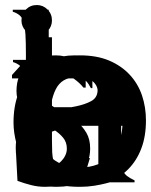

<svg xmlns="http://www.w3.org/2000/svg" viewBox="-20 -718 595 756"><path d="M291 0Q265.6 8.8 244.1 13.2Q222.7 17.6 198.2 17.6Q159.2 17.6 138.2 4.9Q117.2 -7.8 107.4 -28.8Q97.7 -49.8 96.2 -75.7Q94.7 -101.6 94.7 -127V-409.2H27.3V-422.9L162.1 -571.3H184.6V-482.4H291V-409.2H184.6V-165Q184.6 -137.7 185.5 -118.2Q186.5 -98.6 190.9 -85.4Q195.3 -72.3 206.1 -65.4Q216.8 -58.6 235.4 -58.6Q251 -58.6 265.6 -66.4Q280.3 -74.2 293.9 -82H301.8Z M409.2 -295.9Q407.2 -311.5 401.4 -334Q395.5 -356.4 379.9 -376.5Q364.3 -396.5 338.4 -409.7Q312.5 -422.9 272.5 -422.9Q231.4 -422.9 204.1 -409.7Q176.8 -396.5 160.6 -376.5Q144.5 -356.4 136.2 -334Q127.9 -311.5 126 -295.9ZM457 -14.6Q418 0 376 8.8Q334 17.6 292 17.6Q213.9 17.6 164.1 -7.3Q114.3 -32.2 85.4 -70.3Q56.6 -108.4 44.9 -152.3Q33.2 -196.3 33.2 -235.4Q33.2 -298.8 51.8 -348.1Q70.3 -397.5 102.5 -431.2Q134.8 -464.8 179.2 -482.4Q223.6 -500 274.4 -500Q336.9 -500 378.4 -481Q419.9 -461.9 444.3 -433.1Q468.8 -404.3 480.5 -370.1Q492.2 -335.9 496.6 -305.2Q501 -274.4 500.5 -251.5Q500 -228.5 501 -222.7H125Q126 -204.1 130.9 -176.3Q135.7 -148.4 152.3 -122.1Q168.9 -95.7 201.7 -77.1Q234.4 -58.6 290 -58.6Q323.2 -58.6 350.6 -64.9Q377.9 -71.3 399.4 -80.1Q420.9 -88.9 436.5 -100.1Q452.1 -111.3 460.9 -120.1L468.8 -116.2Z M85.9 -310.5Q85.9 -356.4 84 -385.7Q82 -415 76.7 -433.1Q71.3 -451.2 60.5 -460Q49.8 -468.8 34.2 -473.6V-482.4H162.1L168.9 -418H170.9Q178.7 -430.7 187.5 -445.3Q196.3 -460 209.5 -472.2Q222.7 -484.4 240.7 -492.2Q258.8 -500 287.1 -500Q300.8 -500 315.4 -497.6Q330.1 -495.1 343.8 -493.2V-371.1H337.9Q334 -377.9 329.6 -385.3Q325.2 -392.6 318.8 -398.9Q312.5 -405.3 302.2 -409.2Q292 -413.1 277.3 -413.1Q222.7 -413.1 199.2 -365.7Q175.8 -318.4 175.8 -237.3V-170.9Q175.8 -126 178.2 -96.7Q180.7 -67.4 186 -49.3Q191.4 -31.2 201.2 -22Q210.9 -12.7 228.5 -7.8V0H85.9Z M85.9 -310.5Q85.9 -356.4 84 -385.7Q82 -415 76.7 -433.1Q71.3 -451.2 60.5 -460Q49.8 -468.8 34.2 -473.6V-482.4H162.1L168.9 -418H170.9Q178.7 -430.7 187.5 -445.3Q196.3 -460 209.5 -472.2Q222.7 -484.4 240.7 -492.2Q258.8 -500 287.1 -500Q300.8 -500 315.4 -497.6Q330.1 -495.1 343.8 -493.2V-371.1H337.9Q334 -377.9 329.6 -385.3Q325.2 -392.6 318.8 -398.9Q312.5 -405.3 302.2 -409.2Q292 -413.1 277.3 -413.1Q222.7 -413.1 199.2 -365.7Q175.8 -318.4 175.8 -237.3V-170.9Q175.8 -126 178.2 -96.7Q180.7 -67.4 186 -49.3Q191.4 -31.2 201.2 -22Q210.9 -12.7 228.5 -7.8V0H85.9Z M125 -578.1Q99.6 -578.1 82 -595.7Q64.5 -613.3 64.5 -637.7Q64.5 -663.1 82 -680.7Q99.6 -698.2 125 -698.2Q149.4 -698.2 167 -680.7Q184.6 -663.1 184.6 -637.7Q184.6 -613.3 167.5 -595.7Q150.4 -578.1 125 -578.1ZM83 0V-310.5Q83 -356.4 81.1 -385.7Q79.1 -415 73.7 -433.1Q68.4 -451.2 57.6 -460Q46.9 -468.8 31.2 -473.6V-482.4H172.9V-163.1Q172.9 -119.1 174.3 -92.3Q175.8 -65.4 181.6 -49.3Q187.5 -33.2 197.8 -23.9Q208 -14.6 225.6 -7.8V0Z M291 0Q265.6 8.8 244.1 13.2Q222.7 17.6 198.2 17.6Q159.2 17.6 138.2 4.9Q117.2 -7.8 107.4 -28.8Q97.7 -49.8 96.2 -75.7Q94.7 -101.6 94.7 -127V-409.2H27.3V-422.9L162.1 -571.3H184.6V-482.4H291V-409.2H184.6V-165Q184.6 -137.7 185.5 -118.2Q186.5 -98.6 190.9 -85.4Q195.3 -72.3 206.1 -65.4Q216.8 -58.6 235.4 -58.6Q251 -58.6 265.6 -66.4Q280.3 -74.2 293.9 -82H301.8Z M127 -244.1Q127 -156.2 171.9 -107.4Q216.8 -58.6 294.9 -58.6Q373 -58.6 418 -107.4Q462.9 -156.2 462.9 -244.1Q462.9 -328.1 419.4 -375.5Q376 -422.9 294.9 -422.9Q216.8 -422.9 171.9 -375.5Q127 -328.1 127 -244.1ZM294.9 17.6Q235.4 17.6 187 0Q138.7 -17.6 105.5 -51.8Q72.3 -85.9 53.7 -133.8Q35.2 -181.6 35.2 -244.1Q35.2 -295.9 51.3 -342.3Q67.4 -388.7 99.6 -423.8Q131.8 -459 180.7 -479.5Q229.5 -500 294.9 -500Q361.3 -500 409.7 -479.5Q458 -459 490.7 -423.8Q523.4 -388.7 539.1 -342.3Q554.7 -295.9 554.7 -244.1Q554.7 -181.6 536.6 -133.8Q518.6 -85.9 484.9 -51.8Q451.2 -17.6 403.3 0Q355.5 17.6 294.9 17.6Z M85.9 -310.5Q85.9 -356.4 84 -385.7Q82 -415 76.7 -433.1Q71.3 -451.2 60.5 -460Q49.8 -468.8 34.2 -473.6V-482.4H162.1L168.9 -418H170.9Q178.7 -430.7 187.5 -445.3Q196.3 -460 209.5 -472.2Q222.7 -484.4 240.7 -492.2Q258.8 -500 287.1 -500Q300.8 -500 315.4 -497.6Q330.1 -495.1 343.8 -493.2V-371.1H337.9Q334 -377.9 329.6 -385.3Q325.2 -392.6 318.8 -398.9Q312.5 -405.3 302.2 -409.2Q292 -413.1 277.3 -413.1Q222.7 -413.1 199.2 -365.7Q175.8 -318.4 175.8 -237.3V-170.9Q175.8 -126 178.2 -96.7Q180.7 -67.4 186 -49.3Q191.4 -31.2 201.2 -22Q210.9 -12.7 228.5 -7.8V0H85.9Z M125 -578.1Q99.6 -578.1 82 -595.7Q64.5 -613.3 64.5 -637.7Q64.5 -663.1 82 -680.7Q99.6 -698.2 125 -698.2Q149.4 -698.2 167 -680.7Q184.6 -663.1 184.6 -637.7Q184.6 -613.3 167.5 -595.7Q150.4 -578.1 125 -578.1ZM83 0V-310.5Q83 -356.4 81.1 -385.7Q79.1 -415 73.7 -433.1Q68.4 -451.2 57.6 -460Q46.9 -468.8 31.2 -473.6V-482.4H172.9V-163.1Q172.9 -119.1 174.3 -92.3Q175.8 -65.4 181.6 -49.3Q187.5 -33.2 197.8 -23.9Q208 -14.6 225.6 -7.8V0Z M305.7 -2Q283.2 8.8 255.9 13.2Q228.5 17.6 203.1 17.6Q127.9 17.6 85 -20Q42 -57.6 42 -135.7Q42 -189.5 65.4 -218.8Q88.9 -248 124.5 -263.7Q160.2 -279.3 201.7 -285.6Q243.2 -292 278.8 -299.3Q314.5 -306.6 338.9 -319.8Q363.3 -333 364.3 -361.3Q364.3 -382.8 339.8 -402.8Q315.4 -422.9 260.7 -422.9Q228.5 -422.9 205.1 -416.5Q181.6 -410.2 164.6 -400.4Q147.5 -390.6 135.7 -380.9Q124 -371.1 118.2 -364.3H110.4L119.1 -482.4H127Q130.9 -480.5 134.8 -478.5Q138.7 -476.6 143.6 -476.6Q150.4 -476.6 161.6 -480.5Q172.9 -484.4 191.4 -488.8Q210 -493.2 234.9 -496.6Q259.8 -500 292 -500Q353.5 -499 387.2 -480Q420.9 -460.9 436.5 -432.6Q452.1 -404.3 454.6 -369.6Q457 -335 457 -301.8V-149.4Q457 -108.4 458 -84Q459 -59.6 464.4 -46.4Q469.7 -33.2 480.5 -24.9Q491.2 -16.6 509.8 -7.8V0H367.2V-248Q326.2 -231.4 285.2 -223.6Q244.1 -215.8 210 -207.5Q175.8 -199.2 154.8 -183.6Q133.8 -168 133.8 -135.7Q133.8 -98.6 158.7 -78.6Q183.6 -58.6 226.6 -58.6Q252.9 -58.6 278.3 -67.4Q303.7 -76.2 327.1 -95.7H334Z M82 0V-508.8Q82 -553.7 80.1 -583.5Q78.1 -613.3 72.8 -631.3Q67.4 -649.4 56.6 -658.2Q45.9 -667 30.3 -671.9V-679.7H171.9V-147.5Q171.9 -114.3 173.3 -89.8Q174.8 -65.4 180.7 -48.8Q186.5 -32.2 196.3 -22.5Q206.1 -12.7 224.6 -7.8V0Z M409.2 -295.9Q407.2 -311.5 401.4 -334Q395.5 -356.4 379.9 -376.5Q364.3 -396.5 338.4 -409.7Q312.5 -422.9 272.5 -422.9Q231.4 -422.9 204.1 -409.7Q176.8 -396.5 160.6 -376.5Q144.5 -356.4 136.2 -334Q127.9 -311.5 126 -295.9ZM457 -14.6Q418 0 376 8.8Q334 17.6 292 17.6Q213.9 17.6 164.1 -7.3Q114.3 -32.2 85.4 -70.3Q56.6 -108.4 44.9 -152.3Q33.2 -196.3 33.2 -235.4Q33.2 -298.8 51.8 -348.1Q70.3 -397.5 102.5 -431.2Q134.8 -464.8 179.2 -482.4Q223.6 -500 274.4 -500Q336.9 -500 378.4 -481Q419.9 -461.9 444.3 -433.1Q468.8 -404.3 480.5 -370.1Q492.2 -335.9 496.6 -305.2Q501 -274.4 500.5 -251.5Q500 -228.5 501 -222.7H125Q126 -204.1 130.9 -176.3Q135.7 -148.4 152.3 -122.1Q168.9 -95.7 201.7 -77.1Q234.4 -58.6 290 -58.6Q323.2 -58.6 350.6 -64.9Q377.9 -71.3 399.4 -80.1Q420.9 -88.9 436.5 -100.1Q452.1 -111.3 460.9 -120.1L468.8 -116.2Z M50.8 -115.2Q56.6 -106.4 64.5 -96.2Q72.3 -85.9 84 -78.1Q95.7 -70.3 112.8 -64.5Q129.9 -58.6 154.3 -58.6Q196.3 -58.6 219.7 -82Q243.2 -105.5 243.2 -132.8Q243.2 -158.2 228.5 -175.8Q213.9 -193.4 191.9 -207.5Q169.9 -221.7 144 -235.4Q118.2 -249 96.2 -266.1Q74.2 -283.2 59.6 -305.2Q44.9 -327.1 44.9 -359.4Q44.9 -421.9 84 -460.9Q123 -500 200.2 -500Q217.8 -500 233.9 -496.1Q250 -492.2 262.7 -487.8Q275.4 -483.4 284.7 -479Q293.9 -474.6 299.8 -474.6Q301.8 -474.6 304.2 -476.6Q306.6 -478.5 308.6 -480.5H317.4V-373H308.6Q293.9 -391.6 272 -407.2Q250 -422.9 208 -422.9Q174.8 -422.9 155.8 -405.8Q136.7 -388.7 136.7 -368.2Q136.7 -344.7 151.4 -329.1Q166 -313.5 188 -299.3Q210 -285.2 235.8 -271Q261.7 -256.8 283.7 -238.3Q305.7 -219.7 320.3 -194.8Q335 -169.9 335 -132.8Q335 -102.5 323.7 -75.7Q312.5 -48.8 290 -27.8Q267.6 -6.8 234.4 5.4Q201.2 17.6 157.2 17.6Q128.9 17.6 102.1 10.7Q75.2 3.9 48.8 -5.9L43 -115.2Z"/></svg>

Font: Padauk Grand Pro
Style: Regular
Weight: 400
Designer: Debbi Hosken
Foundry: SIL
Version: Version 2.8.2